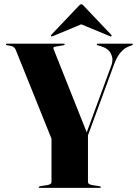

<svg xmlns="http://www.w3.org/2000/svg" viewBox="-20 -912 666 932"><path d="M469.5 -3.5Q469.5 0 464 0H173Q168 0 168 -3.5Q168 -7 174.5 -8L209 -13.5Q230 -17 230 -28.5V-238.5L56 -671Q49.5 -686 31.5 -689.5L16 -692Q9 -693 9 -696.5Q9 -700 14.5 -700H288.5Q294 -700 294 -697Q294 -693 286.5 -692L253.5 -686.5Q241.5 -684.5 239.8 -681.8Q238 -679 240 -674L401 -269.5L521.5 -597Q531.5 -625.5 518.5 -651.5Q505.5 -677.5 468.5 -688L455 -692Q449.5 -693.5 449.5 -696.5Q449.5 -700 454 -700H620Q625 -700 625 -696.5Q625 -693.5 619 -691.5L609 -688Q585 -680 565.5 -657.5Q546 -635 532.5 -596.5L407 -255V-28.5Q407 -17 428 -13.5L462.5 -8Q469.5 -7 469.5 -3.5ZM236.5 -736.5Q230.5 -734 228.5 -736Q225.5 -739 229 -743L362.5 -883.5Q369 -891.5 374.5 -891.5Q380 -891.5 386.5 -883.5L520 -743Q524 -738.5 520.5 -736Q519 -734 513 -736.5L374.5 -794Z"/></svg>

Font: Fraunces 144pt S000
Style: Bold
Weight: 700
Version: Version 1.000; ttfautohint (v1.8.3)